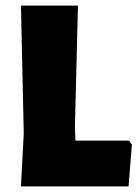

<svg xmlns="http://www.w3.org/2000/svg" viewBox="-20 -667 492 687"><path d="M452 -150 440 0H55L65 -190L55 -647H259L248 -210L250 -164H441Z"/></svg>

Font: Luna Sans Black
Style: Regular
Weight: 900
Designer: Juan Pablo del Peral
Foundry: Huerta Tipografica
Version: Version 2.001; ttfautohint (v1.5)